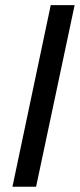

<svg xmlns="http://www.w3.org/2000/svg" viewBox="-20 -710 304 730"><path d="M172.9 -690.4H263.7L117.2 0H27.3Z"/></svg>

Font: Dinish Expanded
Style: Italic
Weight: 400
Width: 7
Italic angle: -12°
Designer: Charles Nix
Foundry: Playbeing
Version: Version 2.005; ttfautohint (v1.8.3)